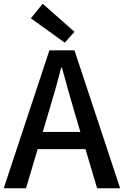

<svg xmlns="http://www.w3.org/2000/svg" viewBox="-20 -1006 662 1026"><path d="M0 0 244 -737H378L622 0H499L380 -400Q362 -460 345 -521.5Q328 -583 311 -645H307Q291 -582 273.5 -521Q256 -460 238 -400L119 0ZM138 -209V-301H482V-209ZM326 -778 145 -908 208 -986 378 -836Z"/></svg>

Font: Noto Sans SC Medium
Style: Regular
Weight: 500
Designer: Ryoko NISHIZUKA  (kana, bopomofo & ideographs); Paul D. Hunt (Latin, Greek & Cyrillic); Sandoll Communications , Soo-you
Foundry: Adobe
Version: Version 2.004-H2;hotconv 1.0.118;makeotfexe 2.5.65603